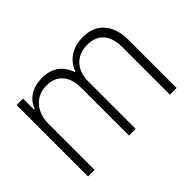

<svg xmlns="http://www.w3.org/2000/svg" viewBox="-100 -773 1008 1008"><g transform="rotate(-45 404.5 -268.5)"><path d="M76.2 -530.3H124V-449.2H128.9Q144.5 -490.7 181.6 -513.9Q218.8 -537.1 270.5 -537.1Q326.2 -537.1 362.3 -511Q398.4 -484.9 415 -436.5H418.9Q435.5 -483.4 476.1 -510.3Q516.6 -537.1 574.2 -537.1Q649.9 -537.1 691.7 -489.3Q733.4 -441.4 733.4 -355.5V0H683.6V-355.5Q683.6 -420.9 651.9 -456.5Q620.1 -492.2 561.5 -492.2Q520 -492.2 490.2 -474.1Q460.4 -456.1 445.1 -424.3Q429.7 -392.6 429.7 -351.6V0H379.9V-358.4Q379.9 -419.4 348.6 -455.8Q317.4 -492.2 258.8 -492.2Q219.2 -492.2 189 -473.4Q158.7 -454.6 141.8 -420.9Q125 -387.2 125 -344.7V0H76.2Z"/></g></svg>

Font: Pretendard ExtraLight
Style: Regular
Weight: 200
Designer: Base glyphs from Inter by Rasmus Andersson; Hangeul glyphs from Noto Sans CJK(Source Han Sans) by Jang Soo-young and Kan
Foundry: Kil Hyung-jin
Version: Version 1.309